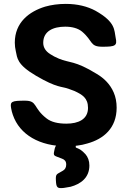

<svg xmlns="http://www.w3.org/2000/svg" viewBox="-20 -741 654 986"><path d="M321 -106C278 -106 243 -114 219 -133C148 -188 174 -224 108 -224C41 -224 31 -220 37 -186C39 -174 42 -162 46 -151C81 -49 184 10 321 10C360 10 396 6 428 -4C512 -27 579 -83 579 -188C579 -217 574 -243 564 -266C546 -308 515 -339 476 -362C364 -431 336 -417 282 -440C265 -447 250 -455 238 -463C214 -478 202 -498 202 -521C202 -581 253 -604 315 -604C350 -604 380 -596 401 -579C459 -530 440 -501 506 -501C572 -501 583 -506 574 -547C566 -586 575 -627 470 -686C429 -708 378 -721 318 -721C279 -721 244 -716 212 -707C130 -682 56 -626 56 -522C56 -507 58 -492 61 -479C69 -443 66 -410 165 -352C274 -288 297 -298 332 -285C344 -281 354 -277 364 -273C402 -255 432 -238 432 -187C432 -128 382 -106 321 -106ZM320 104C320 119 314 129 304 135C273 155 265 148 267 185C269 222 273 228 308 224C321 222 332 220 343 218C394 204 439 172 439 109C439 84 431 65 419 51C383 11 366 24 369 11C371 -2 366 -3 319 -3C271 -3 265 0 259 32C252 63 258 57 299 74C312 79 320 87 320 104Z"/></svg>

Font: Asimov Print
Style: A
Weight: 500
Designer: Google
Version: Version 2.000980: 2014